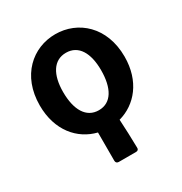

<svg xmlns="http://www.w3.org/2000/svg" viewBox="-161 -623 869 919"><g transform="rotate(-30 273.5 -164.0)"><path d="M507.8 -246.1C507.8 -411.1 398.4 -504.9 273.4 -504.9C148.4 -504.9 39.1 -411.1 39.1 -246.1C39.1 -107.4 116.2 -19.5 215.8 4.9V161.1C215.8 170.9 221.7 176.8 231.4 176.8H327.1C336.9 176.8 342.8 170.9 341.8 161.1C340.8 105.5 338.9 58.6 335.9 3.9C432.6 -22.5 507.8 -110.4 507.8 -246.1ZM273.4 -85C204.1 -85 168 -147.5 168 -246.1C168 -340.8 204.1 -402.3 273.4 -402.3C342.8 -402.3 377.9 -340.8 377.9 -246.1C377.9 -147.5 342.8 -85 273.4 -85Z"/></g></svg>

Font: Ed Sans Neue SemiBold
Style: Regular
Weight: 600
Designer: Stephen Hutchings
Version: Version 1.004;PS 001.004;hotconv 1.0.88;makeotf.lib2.5.64775